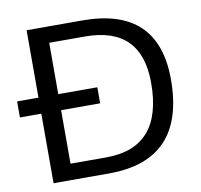

<svg xmlns="http://www.w3.org/2000/svg" viewBox="-93 -781 903 863"><g transform="rotate(-10 358.5 -349.0)"><path d="M83 -390.6V-698.2H336.9Q683.6 -698.2 683.6 -368.2Q683.6 0 336.9 0H83V-317.4H-14.6V-390.6ZM173.3 -390.6H351.6V-317.4H173.3V-73.2H336.9Q593.3 -73.2 593.3 -368.2Q593.3 -625 336.9 -625H173.3Z"/></g></svg>

Font: Sansation
Style: Regular
Weight: 400
Designer: Bernd Montag
Version: Version 1.301